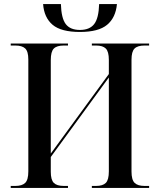

<svg xmlns="http://www.w3.org/2000/svg" viewBox="-20 -929 788 949"><path d="M375 -771Q282 -771 240 -806.5Q198 -842 193 -909H281Q283 -839 305 -810Q327 -781 375 -781Q423 -781 445.5 -810Q468 -839 470 -909H558Q552 -842 509.5 -806.5Q467 -771 375 -771ZM33 0V-10H56Q89 -10 104.5 -25Q120 -40 120 -82V-635Q120 -675 104.5 -689.5Q89 -704 56 -704H33V-714H316V-704H295Q261 -704 246 -689Q231 -674 231 -632V-170L518 -563V-633Q518 -674 503 -689Q488 -704 455 -704H434V-714H717V-704H694Q660 -704 645 -689Q630 -674 630 -634V-81Q630 -40 645.5 -25Q661 -10 694 -10H717V0H434V-10H455Q488 -10 503 -25Q518 -40 518 -82V-546L231 -153V-80Q231 -40 246 -25Q261 -10 295 -10H316V0Z"/></svg>

Font: Noto Serif Display SemiCondensed Medium
Style: Regular
Weight: 500
Width: 4
Designer: Monotype Design Team
Foundry: Monotype Imaging Inc.
Version: Version 2.009